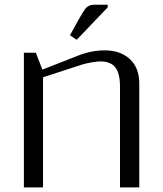

<svg xmlns="http://www.w3.org/2000/svg" viewBox="-20 -812 707 832"><path d="M446.8 -780.3 312.5 -639.6 283.2 -659.2 321.8 -729Q343.8 -768.1 353 -777.8Q366.7 -791.5 386.2 -791.5H446.8ZM500 -436.5Q500 -494.1 479.7 -520Q459.5 -545.9 414.6 -545.9Q400.9 -545.9 376 -541.5Q351.1 -537.1 335.4 -532.2L166.5 -477.1V0H83.5V-583.5H135.3L163.6 -510.3L315.4 -569.8Q375 -593.8 433.1 -593.8Q501 -593.8 542.2 -556.4Q583.5 -519 583.5 -448.7V0H500Z"/></svg>

Font: Resagnicto
Style: Regular
Weight: 500
Version: Version 0.9991